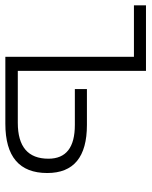

<svg xmlns="http://www.w3.org/2000/svg" viewBox="54 -606 553 700"><g transform="rotate(90 330.0 -256.5)"><path d="M238.8 -512.7V-45.4H428.2Q559.1 -45.4 559.1 -157.2Q559.1 -253.4 436 -253.4H305.2V-297.4H436Q611.3 -297.4 611.3 -152.8Q611.3 0 431.6 0H187.5V-468.8H0V-512.7Z"/></g></svg>

Font: Voltera Light
Style: Light
Weight: 300
Designer: Bernd Montag
Version: Version 1.301